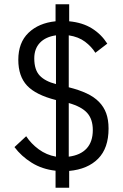

<svg xmlns="http://www.w3.org/2000/svg" viewBox="-20 -800 578 902"><path d="M490 -196Q490 -104 441 -54.5Q392 -5 305 3V82H241V2Q178 -5 129 -35.5Q80 -66 48 -109L103 -160Q126 -125 162 -98.5Q198 -72 243 -64V-330Q148 -354 107 -398Q66 -442 66 -519Q66 -600 114 -646Q162 -692 241 -700V-780H305V-700Q368 -694 412 -666.5Q456 -639 484 -595L428 -552Q410 -581 379.5 -604Q349 -627 303 -634V-390Q351 -378 386.5 -361.5Q422 -345 445 -321.5Q468 -298 479 -267.5Q490 -237 490 -196ZM141 -526Q141 -472 166.5 -445Q192 -418 243 -405V-634Q194 -627 167.5 -599Q141 -571 141 -526ZM416 -189Q416 -240 389.5 -269.5Q363 -299 303 -316V-64Q358 -71 387 -102.5Q416 -134 416 -189Z"/></svg>

Font: IBM Plex Sans Condensed
Style: Regular
Weight: 400
Width: 3
Designer: Mike Abbink, Paul van der Laan, Pieter van Rosmalen
Foundry: Bold Monday
Version: Version 1.1